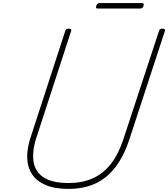

<svg xmlns="http://www.w3.org/2000/svg" viewBox="-20 -1200 1085 1239"><path d="M422 19Q332 19 273.5 -6.5Q215 -32 186 -77Q157 -122 155.5 -182.5Q154 -243 178 -315L401 -1000Q403 -1008 407.5 -1011.5Q412 -1015 424 -1015Q434 -1015 438 -1011.5Q442 -1008 439 -1000L215 -312Q187 -227 196 -160Q205 -93 260.5 -56Q316 -19 422 -19Q512 -19 579.5 -49.5Q647 -80 696 -143Q745 -206 776 -301L1006 -1000Q1008 -1008 1012.5 -1011.5Q1017 -1015 1029 -1015Q1049 -1015 1044 -1000L815 -301Q780 -194 725.5 -122.5Q671 -51 596 -16Q521 19 422 19ZM610 -1145Q602 -1145 600 -1149Q598 -1153 601 -1161Q604 -1171 609 -1175.5Q614 -1180 622 -1180H897Q905 -1180 906.5 -1175.5Q908 -1171 906 -1161Q903 -1153 898 -1149Q893 -1145 884 -1145Z"/></svg>

Font: Playwrite MX Thin
Style: Regular
Weight: 250
Designer: Veronika Burian, José Scaglione
Foundry: TypeTogether
Version: Version 1.002